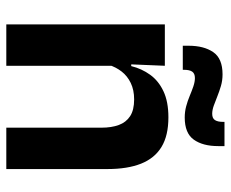

<svg xmlns="http://www.w3.org/2000/svg" viewBox="-80 -634 715 594"><g transform="rotate(90 277.0 -337.5)"><path d="M375.5 0V-294.5Q375.5 -325.5 367.2 -348Q359 -370.5 340 -383Q321 -395.5 288 -395.5Q259 -395.5 237.2 -385Q215.5 -374.5 201.8 -356.8Q188 -339 181 -316.5L161 -386.5H185Q193 -419 211.8 -445Q230.5 -471 262.8 -486.2Q295 -501.5 343.5 -501.5Q400 -501.5 435 -480.2Q470 -459 486.8 -417Q503.5 -375 503.5 -313V0ZM56 0V-490.5H184L179 -371L184 -360.5V0ZM344 -552Q326 -552 309.2 -556.5Q292.5 -561 277 -567.5Q261.5 -574 247.5 -578.8Q233.5 -583.5 222 -583.5Q208 -583.5 202.2 -575.2Q196.5 -567 196.5 -550.5V-546H122V-564Q122 -611.5 141.8 -640.2Q161.5 -669 210.5 -669Q229.5 -669 246.5 -664Q263.5 -659 278.8 -652.8Q294 -646.5 307.5 -641.8Q321 -637 332.5 -637Q346.5 -637 352 -645.5Q357.5 -654 357.5 -670V-675H432.5V-655.5Q432.5 -608 412.5 -580Q392.5 -552 344 -552Z"/></g></svg>

Font: Anek Telugu Medium SemiBold
Style: Regular
Weight: 600
Version: Version 1.003